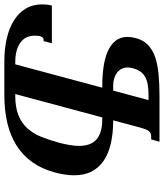

<svg xmlns="http://www.w3.org/2000/svg" viewBox="46 -802 767 899"><g transform="rotate(90 429.5 -352.5)"><path d="M643.6 -715.8 632.8 -676.8H618.7Q611.3 -676.8 605.5 -674.6Q599.6 -672.4 594.7 -666.7Q589.8 -661.1 585.7 -650.9Q581.5 -640.6 577.1 -624.5L543.5 -499Q602.5 -499 650.4 -488.3Q698.2 -477.5 731.4 -455.3Q764.6 -433.1 782.7 -398.7Q800.8 -364.3 800.8 -315.9Q800.8 -275.9 787.6 -226.1Q771 -165 739.3 -120.4Q707.5 -75.7 661.6 -46.6Q615.7 -17.6 556.2 -3.4Q496.6 10.7 424.8 10.7H267.1Q209 10.7 159.9 -0.7Q110.8 -12.2 75.4 -34.4Q40 -56.6 20.3 -89.6Q0.5 -122.6 0.5 -166Q0.5 -177.2 1.7 -188.5Q2.9 -199.7 5.9 -211.9H182.6L172.4 -172.9H164.6Q159.2 -172.9 156 -169.2Q152.8 -165.5 150.6 -159.7Q148.4 -153.8 147.7 -146.5Q147 -139.2 147 -131.3Q147 -87.4 180.2 -64Q213.4 -40.5 271 -40.5H281.2L390.6 -447.8H383.3Q336.9 -447.8 294.9 -453.6Q252.9 -459.5 221.4 -473.1Q189.9 -486.8 171.4 -509.5Q152.8 -532.2 152.8 -566.4Q152.8 -584 158.7 -606Q168 -640.1 190.2 -661.6Q212.4 -683.1 246.6 -695.1Q280.8 -707 326.7 -711.4Q372.6 -715.8 429.7 -715.8ZM428.7 -40.5Q482.9 -40.5 519.3 -55.2Q555.7 -69.8 580.3 -96.7Q605 -123.5 620.4 -161.6Q635.7 -199.7 648.4 -246.1Q655.3 -272.5 659.2 -295.9Q663.1 -319.3 663.1 -339.8Q663.1 -365.2 656.2 -385.3Q649.4 -405.3 634.5 -419.2Q619.6 -433.1 595.9 -440.4Q572.3 -447.8 538.1 -447.8H529.8L420.4 -40.5ZM299.3 -590.3Q295.9 -578.6 295.9 -567.4Q295.9 -551.8 302 -539.1Q308.1 -526.4 319.6 -517.6Q331.1 -508.8 346.7 -503.9Q362.3 -499 381.3 -499H404.3L448.7 -664.6H425.8Q396.5 -664.6 375.2 -660.6Q354 -656.7 338.9 -647.9Q323.7 -639.2 314.2 -625Q304.7 -610.8 299.3 -590.3Z"/></g></svg>

Font: Arian AMU Serif
Style: Bold Italic
Weight: 700
Italic angle: -15°
Designer: Ruben Hakobyan (Tarumian)
Foundry: Ruben Hakobyan (Tarumian)
Version: Version 1.002